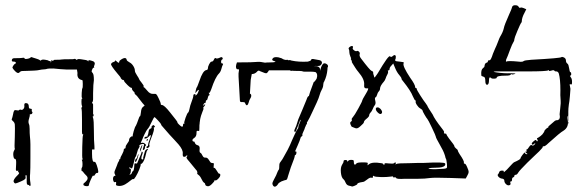

<svg xmlns="http://www.w3.org/2000/svg" viewBox="-20 -948 2207 726"><path d="M99 -732H100Q101 -731 115 -727Q128 -723 130 -721Q134 -717 135 -720Q139 -724 151 -722Q164 -720 164 -718L166 -717Q167 -717 168 -717Q174 -718 171 -714Q172 -712 172 -712Q175 -714 173 -718Q172 -719 173.5 -719.5Q175 -720 177 -719Q182 -717 182 -719Q182 -722 188 -722H187H194Q208 -722 213 -723Q218 -724 241 -724Q260 -724 261 -725Q263 -727 268 -723Q271 -720 272 -722Q271 -724 275 -724.5Q279 -725 286 -724Q310 -721 312 -718Q314 -712 314 -718Q314 -722 324 -719Q343 -715 337 -702Q336 -700 335.5 -697.5Q335 -695 336 -694Q338 -692 334 -692Q331 -692 328 -684Q327 -679 326.5 -678.5Q326 -678 328 -675Q330 -672 331 -671Q335 -666 335 -645L333 -626L332 -596Q333 -565 330 -563Q328 -561 328 -558Q328 -556 330 -557Q333 -559 332 -535V-515Q333 -517 333.5 -516.5Q334 -516 334 -513Q334 -508 332 -508Q329 -508 332 -502Q335 -493 335 -454Q335 -414 337 -396Q338 -382 336 -382Q336 -382 333 -383Q329 -385 328 -380Q328 -377 328 -366Q328 -333 337 -336Q339 -337 341 -334Q343 -331 346 -323Q356 -293 348 -294Q344 -295 340 -289Q337 -283 335 -283Q334 -283 332 -284Q330 -284 323 -268Q316 -252 316 -248Q316 -244 308.5 -244Q301 -244 297 -247Q294 -249 296 -254L303 -260Q310 -267 311 -271Q312 -276 310 -279.5Q308 -283 304 -286.5Q300 -290 298 -293Q293 -301 290 -301Q288 -301 288 -307Q288 -313 290 -315Q292 -317 292 -327.5Q292 -338 290 -342Q288 -345 292 -345Q295 -345 292 -348Q290 -350 291 -392.5Q292 -435 294 -437Q295 -438 295 -439Q295 -440 293 -440Q290 -440 290 -449V-459V-497Q290 -533 288 -537Q287 -540 289 -542Q292 -545 290 -547Q288 -552 288 -563.5Q288 -575 290 -575Q293 -575 290 -578Q288 -580 289 -597Q290 -614 292 -615Q293 -616 293 -630.5Q293 -645 291 -645Q270 -649 273 -672L271 -685H252H233Q210 -686 182 -689Q162 -689 159 -688Q153 -686 150 -686Q141 -686 121 -682Q116 -681 82 -680Q60 -680 58 -678Q55 -675 52 -673Q47 -669 37 -679Q30 -686 27 -692Q27 -694 29.5 -698.5Q32 -703 35.5 -706Q39 -709 40 -708V-711Q39 -715 32 -715Q27 -715 25.5 -716.5Q24 -718 25 -722Q26 -729 39 -728Q57 -728 63 -729Q73 -731 73 -727Q73 -725 77.5 -725Q82 -725 87.5 -726.5Q93 -728 95 -730Q96 -732 99 -732ZM206 -720H217L216 -719Q216 -716 214 -718ZM232 -718 236 -717Q238 -715 236 -715Q234 -715 232 -718ZM79 -558Q89 -558 89 -544Q89 -537 95 -537Q102 -537 100 -531Q100 -525 102 -525Q104 -525 102 -520Q101 -516 95 -516Q92 -515 92 -514Q94 -512 90 -500Q86 -488 89 -480Q92 -474 92 -461Q92 -443 93 -434Q95 -416 95 -402V-352Q95 -307 94 -293Q92 -272 95 -257Q97 -246 94 -245Q91 -244 91 -246Q91 -249 86 -249Q81 -249 81 -260Q82 -286 79 -286Q75 -286 77 -278Q77 -275 76.5 -273.5Q76 -272 73.5 -270Q71 -268 68.5 -266.5Q66 -265 59 -262Q43 -255 39 -254.5Q35 -254 32 -260Q28 -268 48 -287Q55 -294 51 -296Q47 -298 49 -301Q50 -303 48 -303Q48 -303 46 -302Q41 -300 40 -307Q40 -313 41 -328Q42 -347 37 -347Q32 -347 30.5 -359Q29 -371 33 -378Q37 -385 36 -386Q34 -388 36 -430Q37 -470 36 -477.5Q35 -485 29 -490Q22 -496 25 -499Q27 -504 29 -514Q31 -526 33.5 -529.5Q36 -533 43 -531Q51 -529 52 -532Q53 -533 55.5 -533.5Q58 -534 59 -533Q64 -531 68.5 -536Q73 -541 72 -548Q71 -557 76 -558Z M817 -732Q820 -732 821 -730Q824 -725 820 -723Q816 -721 816 -714.5Q816 -708 820 -708Q825 -708 823 -704Q820 -699 817 -687Q814 -676 808 -670Q794 -656 779 -611Q777 -606 775.5 -602.5Q774 -599 772.5 -597.5Q771 -596 770 -597Q768 -598 771 -593Q774 -588 772 -588Q768 -588 766 -579Q764 -569 761 -569Q758 -569 758 -563Q757 -558 756 -558Q753 -561 749 -552Q748 -550 747 -548L749 -549Q754 -554 755.5 -553Q757 -552 753 -547Q747 -541 749 -539Q751 -537 745 -524Q739 -509 737 -498Q737 -495 736 -491Q735 -485 735 -484V-482Q735 -480 734.5 -478Q734 -476 734 -473Q734 -470 734 -467Q734 -457 733.5 -454.5Q733 -452 729 -453Q725 -454 724 -452.5Q723 -451 723 -444Q723 -432 714 -426Q706 -421 708 -416Q710 -411 712 -413Q714 -415 716 -410Q717 -409 717 -408Q719 -401 727 -399Q736 -397 735 -385Q733 -372 738 -370Q742 -368 746 -359Q750 -351 757 -352Q764 -353 770 -343Q776 -332 780 -332Q781 -332 783.5 -331.5Q786 -331 787 -331Q790 -331 788 -321Q787 -313 789 -313Q792 -315 798 -305Q807 -290 809 -291Q811 -292 812 -290.5Q813 -289 813 -286Q813 -280 805 -272Q797 -264 794 -266Q791 -268 791 -265Q791 -262 781 -252Q771 -242 764 -244Q756 -246 756 -251Q756 -255 752 -257Q747 -260 742 -271Q737 -282 730 -287Q724 -291 726 -294Q727 -295 725.5 -299.5Q724 -304 722 -305Q721 -306 713 -316Q705 -326 695 -338Q682 -352 686 -355Q687 -356 688 -357.5Q689 -359 688 -360Q687 -361 685.5 -360Q684 -359 683 -358Q682 -355 676 -355Q670 -355 671 -367Q673 -381 655 -402Q653 -405 640.5 -418Q628 -431 621 -439Q597 -467 594 -470Q589 -475 589 -478Q589 -480 577.5 -492.5Q566 -505 564 -505Q562 -505 553 -486Q544 -466 538 -460Q534 -456 526.5 -440.5Q519 -425 519 -423Q519 -422 515 -414Q511 -408 513 -408Q514 -407 516 -408Q523 -410 531 -402Q533 -398 531 -397Q528 -396 528 -389Q528 -384 523 -381Q520 -380 520 -383Q520 -385 522 -391Q526 -401 524 -403Q522 -404 518 -403.5Q514 -403 510 -401Q506 -399 507 -398Q509 -394 506 -390Q501 -383 498 -370Q495 -357 492 -354Q490 -352 486 -333Q481 -311 478 -311Q477 -311 474 -313Q469 -318 469 -313Q469 -310 473 -310Q475 -310 475 -305.5Q475 -301 474 -296Q473 -291 471 -290Q467 -288 471 -288Q476 -288 478 -293Q480 -300 483 -301Q487 -303 488 -325Q488 -329 489.5 -330Q491 -331 493 -330Q499 -328 500 -334Q501 -336 508 -353Q515 -369 515 -371Q515 -376 518 -374Q521 -373 519 -367Q510 -345 519 -345Q522 -346 522 -347Q520 -349 524 -362L528 -376Q528 -378 532 -381.5Q536 -385 538 -385Q541 -385 538 -381Q534 -377 532 -366Q526 -338 516 -329Q514 -328 513 -329L512 -328Q513 -323 507 -308Q501 -293 493.5 -280.5Q486 -268 484 -271Q482 -273 464 -258Q442 -241 423 -246Q417 -247 419 -254Q420 -258 418.5 -259.5Q417 -261 413 -259Q410 -259 408 -266Q407 -270 407.5 -274.5Q408 -279 410.5 -281.5Q413 -284 415 -283Q416 -282 416 -283Q417 -284 415 -288Q411 -295 414 -302Q419 -313 422 -322Q426 -335 429 -338Q432 -341 430 -343Q428 -345 431 -345Q435 -345 435 -349Q435 -353 442 -365Q448 -376 448 -382Q448 -386 451 -386Q455 -386 455 -392Q455 -397 461 -405Q468 -414 468 -418Q468 -424 473 -429Q478 -434 481 -432L482 -433Q481 -436 485.5 -452Q490 -468 494 -473Q498 -481 502 -493Q507 -509 510 -509Q511 -509 513 -524Q514 -539 521 -544L527 -549L519 -558Q517 -560 505 -576Q497 -587 495 -588Q489 -592 489 -596Q489 -600 483 -604Q478 -610 479 -614Q478 -616 478 -616Q475 -614 462 -626.5Q449 -639 449 -643Q448 -645 447 -646Q445 -644 440.5 -648Q436 -652 436 -655Q436 -656 424 -670Q398 -701 400 -706Q402 -711 408 -713Q415 -715 415 -718Q415 -722 421 -716Q431 -706 431 -715Q431 -719 440.5 -724.5Q450 -730 455 -728Q459 -726 459 -722Q459 -718 470 -712Q478 -708 484 -698.5Q490 -689 490 -681Q490 -675 498 -663Q506 -651 506 -649Q506 -647 515 -636Q525 -624 523 -621Q522 -618 524 -618Q526 -618 537 -605Q547 -592 560 -593Q568 -594 571 -591.5Q574 -589 580 -576Q588 -560 588 -554Q588 -551 592 -551Q601 -551 623 -523Q654 -485 651 -485Q649 -485 657 -477Q672 -462 672 -475Q672 -482 675 -480Q678 -478 677 -481Q675 -484 681.5 -502.5Q688 -521 692 -523Q694 -525 696 -534Q699 -550 704 -562Q711 -580 711 -586Q711 -592 716 -592Q721 -592 719 -588Q718 -586 720 -587Q727 -591 731 -604Q733 -608 731 -608Q728 -608 723 -601L719 -596Q718 -597 720 -605Q722 -616 725 -619Q726 -620 734 -642Q747 -681 760 -683Q766 -684 766 -689Q766 -696 771 -705.5Q776 -715 780 -715Q786 -715 789 -723Q793 -731 796 -728Q799 -725 809 -729Q815 -732 817 -732ZM560 -475Q562 -475 564 -472Q568 -467 564 -467Q560 -467 562 -462Q564 -457 553 -429Q542 -401 545 -398Q547 -396 543.5 -392Q540 -388 537 -388Q534 -388 534 -391Q534 -395 537 -395Q540 -395 540 -400Q540 -406 545 -418Q553 -438 549 -437Q547 -437 544 -433Q535 -423 527 -424Q525 -425 526 -427Q528 -431 532 -431Q538 -431 538 -433Q538 -434 538 -436L539 -438L540 -440Q540 -442 541 -445Q542 -448 542 -451Q543 -460 550 -462Q555 -464 553 -466Q551 -468 556 -473ZM539 -422Q540 -422 539 -419Q536 -413 534 -417Q534 -420 537 -422ZM518 -400Q519 -399 515 -387.5Q511 -376 509 -374L510 -385L511 -387Q516 -400 518 -400ZM503 -366Q505 -364 500.5 -350.5Q496 -337 493 -336Q491 -335 491 -337Q490 -339 491 -341Q493 -348 495 -348Q498 -348 500 -358Z M1024 -732Q1033 -732 1040 -729Q1043 -729 1048.5 -725.5Q1054 -722 1058 -722Q1060 -721 1062.5 -721.5Q1065 -722 1067 -722Q1069 -722 1069 -720Q1076 -722 1082 -719Q1110 -713 1144 -715Q1156 -718 1156 -721Q1157 -727 1169 -724L1180 -722Q1190 -721 1194 -718Q1202 -710 1192 -701Q1188 -698 1180 -698.5Q1172 -699 1167 -698Q1168 -698 1174 -698Q1180 -698 1183 -696Q1191 -693 1191 -680Q1193 -696 1201 -706Q1206 -711 1214 -706.5Q1222 -702 1220 -695Q1218 -694 1218 -684Q1216 -661 1206 -640Q1203 -637 1202.5 -629.5Q1202 -622 1201 -619Q1200 -615 1196.5 -608.5Q1193 -602 1192 -599Q1184 -573 1178 -561Q1173 -551 1161.5 -525.5Q1150 -500 1142 -487Q1140 -486 1140.5 -483Q1141 -480 1140 -478Q1140 -477 1138 -477Q1136 -477 1137 -475Q1137 -473 1135 -469.5Q1133 -466 1133 -465Q1132 -460 1127.5 -451Q1123 -442 1123 -438Q1125 -435 1121 -432.5Q1117 -430 1117 -428Q1114 -417 1105.5 -398Q1097 -379 1095 -374Q1096 -376 1098.5 -375.5Q1101 -375 1101 -373Q1101 -362 1095 -361Q1095 -360 1094 -355Q1093 -350 1092 -348Q1078 -313 1070 -285Q1069 -283 1067.5 -276.5Q1066 -270 1063 -268Q1062 -268 1055 -266Q1048 -264 1044 -262Q1043 -261 1039 -259Q1033 -256 1032 -253Q1026 -243 1019 -242Q1012 -243 1010 -253Q1010 -259 1015.5 -268.5Q1021 -278 1022 -281Q1024 -284 1027.5 -293.5Q1031 -303 1035 -308Q1036 -311 1036 -320Q1036 -329 1038 -332Q1050 -348 1053 -355L1068 -382Q1071 -388 1076.5 -399.5Q1082 -411 1084 -417Q1086 -421 1093.5 -438Q1101 -455 1107 -463Q1108 -463 1108 -467Q1108 -472 1112.5 -481.5Q1117 -491 1117 -496Q1117 -495 1115 -494Q1113 -492 1114 -491Q1112 -485 1100 -455Q1097 -446 1093 -451Q1092 -455 1096 -463Q1100 -471 1100 -472Q1103 -483 1108 -497Q1113 -509 1123.5 -533.5Q1134 -558 1139 -571Q1139 -572 1141.5 -578Q1144 -584 1148 -585Q1150 -595 1162 -626Q1163 -628 1164 -631.5Q1165 -635 1166 -637Q1167 -639 1170 -640L1177 -650Q1183 -667 1174 -675Q1168 -677 1155.5 -677Q1143 -677 1140 -677Q1138 -677 1131.5 -677Q1125 -677 1122 -679Q1117 -680 1090 -680Q1088 -681 1085.5 -680.5Q1083 -680 1080.5 -680Q1078 -680 1077 -682H1064Q1054 -682 1043 -682Q1032 -682 1018 -682Q1004 -682 997 -682Q996 -681 993 -676Q990 -671 986 -671Q982 -671 974.5 -674.5Q967 -678 963 -679Q957 -684 951 -676Q943 -668 932 -668Q931 -665 928 -646L925 -594Q930 -592 930 -587Q931 -582 923 -569Q922 -567 920 -559.5Q918 -552 914 -550Q910 -549 906 -560Q904 -562 898.5 -562Q893 -562 892 -562Q887 -562 887 -570Q886 -585 884.5 -614.5Q883 -644 882 -658Q881 -670 884 -685Q883 -686 879.5 -686Q876 -686 875 -687Q869 -694 876 -712Q937 -712 954 -714Q964 -715 982 -711Q988 -712 1002 -712Q1016 -712 1022 -714Q1021 -716 1015.5 -717.5Q1010 -719 1009 -722Q1011 -732 1024 -732Z M1310 -774Q1317 -774 1314 -767Q1312 -763 1318.5 -758Q1325 -753 1329 -755Q1333 -757 1337.5 -752.5Q1342 -748 1340 -743Q1338 -736 1345 -727Q1379 -682 1385 -680Q1391 -678 1391 -675Q1391 -670 1392 -667Q1393 -665 1394 -661Q1395 -657 1395 -656Q1396 -652 1405 -666Q1407 -669 1409 -672Q1429 -706 1440.5 -722Q1452 -738 1455 -735Q1459 -730 1465 -736Q1472 -742 1475 -738.5Q1478 -735 1476 -726Q1473 -721 1474.5 -719Q1476 -717 1478.5 -716.5Q1481 -716 1491 -715Q1502 -714 1505 -713Q1508 -712 1506 -708Q1502 -698 1531 -654Q1550 -628 1550 -618Q1550 -615 1553 -615Q1556 -615 1556 -611Q1556 -608 1569 -587.5Q1582 -567 1590 -557Q1596 -549 1596 -548Q1596 -546 1603 -535Q1615 -516 1616 -515Q1623 -498 1652 -461Q1661 -450 1659 -447Q1657 -443 1663 -443Q1668 -443 1668 -440Q1668 -438 1678 -424Q1698 -399 1698 -396Q1698 -392 1704 -387Q1711 -382 1711 -379Q1711 -376 1718 -365Q1736 -339 1734 -333Q1733 -330 1736 -329Q1738 -330 1740.5 -327Q1743 -324 1746 -317Q1752 -304 1752 -298Q1752 -292 1746 -282L1741 -273L1686 -275Q1622 -277 1607 -275Q1586 -272 1561 -272H1511Q1480 -270 1478 -275Q1476 -279 1470 -277Q1466 -277 1466 -279Q1468 -281 1464 -281Q1461 -281 1455 -280Q1442 -278 1420 -278.5Q1398 -279 1394 -282Q1390 -286 1390 -279Q1390 -274 1385 -276Q1379 -278 1368 -269Q1357 -260 1352 -260Q1331 -257 1331 -252Q1331 -250 1322 -246Q1313 -242 1310 -243L1308 -244Q1306 -244 1303.5 -245Q1301 -246 1299 -246Q1291 -248 1287 -257Q1283 -267 1279 -270Q1271 -276 1269 -295.5Q1267 -315 1274 -326Q1279 -334 1279 -336Q1278 -343 1286 -343Q1293 -343 1293 -339Q1293 -334 1296 -339Q1300 -345 1314 -343Q1318 -343 1318 -335Q1318 -331 1319 -328Q1320 -325 1322.5 -325.5Q1325 -326 1327 -329Q1329 -334 1351 -334Q1365 -334 1368.5 -333Q1372 -332 1370 -327V-323Q1371 -323 1375 -327Q1384 -334 1405 -333Q1429 -331 1429 -328Q1429 -325 1432 -325Q1435 -325 1434 -328Q1433 -330 1438 -331Q1441 -331 1450 -330Q1467 -328 1470 -331Q1475 -336 1477 -332Q1477 -330 1476 -328Q1473 -324 1479 -328Q1483 -331 1529 -331Q1544 -331 1563 -332H1583Q1659 -336 1663 -330Q1665 -326 1662 -322Q1659 -318 1651 -316Q1643 -314 1632 -314Q1607 -314 1601 -311Q1598 -310 1605 -309Q1625 -307 1659 -310Q1668 -311 1669.5 -313Q1671 -315 1670 -328Q1668 -346 1666 -348Q1665 -349 1664.5 -351.5Q1664 -354 1663 -358Q1662 -362 1661 -364Q1657 -377 1643 -401Q1628 -427 1628 -431Q1628 -434 1613.5 -464.5Q1599 -495 1596 -498Q1593 -501 1585.5 -514Q1578 -527 1578 -529Q1578 -533 1569 -538Q1562 -542 1556 -551.5Q1550 -561 1552 -565Q1553 -568 1551 -568Q1548 -568 1541 -584Q1533 -605 1504 -641Q1498 -647 1498 -652Q1498 -654 1490 -664Q1481 -674 1474 -691L1467 -708L1460 -700Q1453 -693 1453 -687Q1453 -682 1449 -682Q1445 -682 1447 -679Q1449 -674 1444 -665Q1441 -660 1438 -651Q1435 -643 1432 -640Q1417 -623 1417 -613Q1417 -607 1412 -602Q1408 -598 1406 -590Q1404 -582 1400 -580Q1396 -578 1399 -567Q1402 -556 1397 -550Q1394 -547 1389 -535Q1386 -527 1380 -521Q1376 -517 1376 -512Q1376 -507 1366 -499Q1356 -491 1356 -486Q1356 -482 1343 -471Q1331 -459 1322 -464Q1320 -465 1317 -466Q1313 -468 1312 -468Q1309 -468 1306 -476Q1302 -485 1307 -488Q1312 -491 1310 -496Q1309 -500 1315 -506Q1320 -511 1335 -538Q1350 -565 1350 -569Q1350 -571 1362 -591Q1376 -614 1371 -614Q1362 -613 1359 -616Q1356 -619 1357 -628Q1359 -648 1335 -676Q1329 -683 1323 -692.5Q1317 -702 1313 -708.5Q1309 -715 1310 -715Q1312 -715 1309 -720Q1305 -726 1307 -726Q1308 -726 1307.5 -728Q1307 -730 1305 -734Q1301 -744 1301 -750Q1301 -759 1299 -762Q1296 -766 1303 -771Q1307 -774 1310 -774ZM1408 -542Q1413 -542 1419 -536Q1429 -524 1422 -518Q1417 -514 1408 -523Q1401 -530 1401 -536Q1401 -542 1408 -542Z M1931 -928Q1938 -928 1942 -921Q1944 -917 1948 -919Q1952 -921 1961 -917L1970 -913L1964 -901Q1953 -881 1953 -867Q1953 -864 1951 -862Q1948 -859 1936.5 -831.5Q1925 -804 1925 -800Q1925 -793 1921 -788Q1917 -782 1909 -761Q1901 -739 1900 -737Q1896 -729 1894 -723Q1892 -715 1894 -715Q1900 -719 1941 -715Q1956 -713 1960 -717Q1963 -720 1989 -722Q2100 -728 2103 -732Q2105 -734 2112 -731Q2120 -727 2120 -719Q2120 -711 2126 -707Q2130 -704 2132 -690Q2134 -675 2137 -675Q2140 -675 2140 -668Q2140 -662 2136 -662Q2134 -662 2138 -656Q2143 -651 2143 -638Q2143 -631 2142 -629.5Q2141 -628 2138 -629Q2132 -632 2135 -623Q2137 -615 2137 -612Q2137 -611 2135 -585Q2133 -562 2131 -553Q2129 -542 2128.5 -515.5Q2128 -489 2130 -487Q2133 -486 2130 -478L2129 -525V-526Q2131 -511 2128 -510Q2124 -508 2127 -492Q2131 -467 2111 -454Q2098 -447 2054 -407Q2040 -393 2035 -395Q2033 -395 2032 -393Q2034 -391 2019 -376Q2016 -373 1999.5 -357.5Q1983 -342 1974 -333Q1945 -304 1940 -296Q1935 -287 1930 -287Q1925 -287 1925 -283Q1925 -279 1920 -277Q1916 -276 1916 -268Q1916 -262 1912 -262Q1908 -262 1910 -256Q1912 -250 1907 -248Q1900 -245 1893 -252Q1887 -258 1887 -265Q1887 -272 1876 -273Q1871 -274 1867 -277.5Q1863 -281 1862 -284.5Q1861 -288 1864 -290Q1866 -292 1868 -298Q1870 -303 1879 -303Q1886 -303 1885 -300Q1883 -295 1887 -298Q1890 -300 1897 -307Q1899 -309 1909.5 -320.5Q1920 -332 1923 -334Q1948 -345 1948 -349Q1948 -352 1955 -361.5Q1962 -371 1964 -371Q1965 -371 1966 -370Q1967 -369 1966 -368Q1965 -367 1967 -366Q1969 -365 1971 -365Q1977 -365 1972 -368Q1967 -371 1967 -374Q1967 -376 1970 -375Q1972 -374 1972 -376Q1972 -376 1971 -378Q1969 -383 1972 -383Q1975 -383 1981 -393Q1987 -402 1991 -399Q1995 -395 2001 -401Q2006 -406 2003 -406Q2001 -406 1997 -402Q1994 -399 1991 -403Q1989 -407 1998 -414Q2007 -422 2008 -417Q2009 -413 2012 -414Q2015 -416 2011 -422Q2010 -426 2010.5 -425.5Q2011 -425 2017.5 -429Q2024 -433 2031 -440L2038 -450Q2037 -453 2043.5 -459.5Q2050 -466 2052 -465Q2054 -465 2053 -467Q2052 -468 2056 -472Q2060 -476 2067 -481.5Q2074 -487 2078 -491Q2085 -495 2090 -493Q2093 -492 2094 -495Q2095 -498 2098 -507Q2102 -515 2102 -503Q2104 -481 2097 -478Q2093 -477 2088 -487Q2087 -489 2086 -491Q2088 -494 2093 -496Q2099 -498 2096 -516Q2096 -519 2098.5 -540Q2101 -561 2100 -567Q2098 -590 2099 -606Q2099 -649 2093 -670Q2090 -679 2081 -678Q2078 -678 2076 -681Q2073 -684 2065 -681Q2056 -678 2056 -681Q2056 -684 2053 -682Q2046 -678 1975 -678H1930H1865H1855Q1837 -677 1859 -674Q1887 -670 1912 -671Q1929 -671 1929 -669Q1929 -669 1926 -668Q1923 -667 1919.5 -666.5Q1916 -666 1915 -667Q1913 -669 1911 -666Q1909 -662 1892 -662Q1858 -662 1858 -654Q1858 -651 1849 -650.5Q1840 -650 1837 -653Q1833 -657 1831 -654.5Q1829 -652 1829 -645Q1829 -628 1822 -627.5Q1815 -627 1815 -644Q1815 -657 1808 -658Q1800 -660 1800 -663Q1798 -684 1806 -690Q1812 -694 1812 -698Q1813 -709 1820 -711Q1825 -712 1825 -717Q1825 -720 1829 -720Q1833 -719 1836.5 -725.5Q1840 -732 1844 -745Q1846 -751 1852 -764Q1857 -774 1863 -790Q1869 -806 1871 -809Q1882 -827 1885 -841Q1887 -853 1905 -893Q1915 -915 1915 -917Q1917 -930 1931 -928Z"/></svg>

Font: Strokes
Style: Regular
Weight: 400
Version: Version 1.0